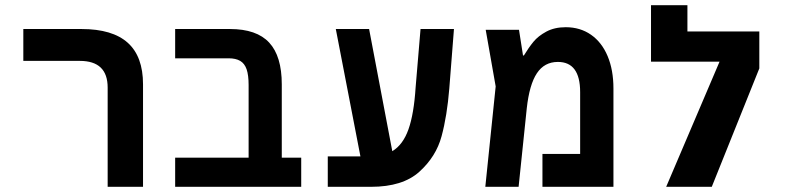

<svg xmlns="http://www.w3.org/2000/svg" viewBox="-20 -721 3040 741"><path d="M288 -486H70V-609H294.5Q414 -609 473 -556Q532 -503 532 -395.5V0H395.5V-383Q395.5 -486 288 -486Z M862 -496H656V-609H867.5Q970.5 -609 1019 -556.5Q1067.5 -504 1067.5 -395.5V-112.5H1142.5V0H656V-112.5H939.5V-393Q939.5 -431 931.8 -453.5Q924 -476 907 -486Q890 -496 862 -496Z M1245 -117.5H1371L1276 -609H1404.5L1494 -137.5Q1535.5 -162.5 1556.5 -222Q1577.5 -281.5 1584 -383.5L1603 -609H1732L1714 -379.5Q1705.5 -274 1684.2 -195.2Q1663 -116.5 1598.5 -58.2Q1534 0 1412 0H1245Z M2347.5 -379.5V0H2073.5V-127H2219V-365.5Q2219 -482 2133 -482Q2081 -482 2052 -438.2Q2023 -394.5 2013 -303L1981.5 0H1853L1893 -387.5L1854.5 -606H1983L1998.5 -507H2002Q2020.5 -537.5 2038.8 -559.8Q2057 -582 2088.5 -599Q2120 -616 2163.5 -616Q2219 -616 2260.8 -587Q2302.5 -558 2325 -504.5Q2347.5 -451 2347.5 -379.5Z M2910.5 -599.5V-457L2727 0H2551L2757 -483H2492.5V-701H2633V-599.5Z"/></svg>

Font: JuliaMono
Style: Bold
Weight: 700
Monospace: yes
Designer: cormullion
Foundry: corm
Version: Version 0.055; ttfautohint (v1.8.4)